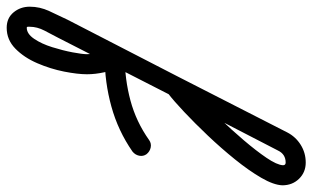

<svg xmlns="http://www.w3.org/2000/svg" viewBox="-337 -410 934 574"><g transform="rotate(90 130.0 -123.0)"><path d="M85 -205Q100 -217 130 -245.5Q160 -274 195 -310.5Q230 -347 262 -384.5Q294 -422 315 -453Q336 -484 337 -502Q337 -510 329 -510Q304 -510 293 -487Q208 -323 124 -159Q40 5 -44 170Q-54 189 -65.5 211Q-77 233 -77 255Q-77 257 -77 260.5Q-77 264 -74 264Q-56 264 -41 242Q-26 220 -16 188Q-6 156 -0.5 127Q5 98 5 84Q5 68 1.5 49.5Q-2 31 -11 18Q-20 5 -11 -12Q-2 -29 14 -29Q80 -29 143.5 -46Q207 -63 262 -102Q272 -109 284 -106.5Q296 -104 304 -94Q311 -84 308.5 -72Q306 -60 296 -52Q234 -9 161.5 11Q89 31 14 31Q6 31 7 21Q8 11 14 1Q19 -10 26.5 -16.5Q34 -23 39 -16Q53 5 59 32Q65 59 65 84Q65 112 57 152.5Q49 193 32 232.5Q15 272 -11.5 298Q-38 324 -74 324Q-103 324 -120 303.5Q-137 283 -137 255Q-137 225 -124 197Q-111 169 -98 142Q-13 -22 71 -186Q155 -350 239 -515Q252 -540 276 -555Q300 -570 329 -570Q358 -570 377.5 -550Q397 -530 397 -500Q396 -474 374.5 -437Q353 -400 319.5 -358.5Q286 -317 248.5 -277.5Q211 -238 177.5 -206.5Q144 -175 123 -159Q114 -151 101.5 -152Q89 -153 81 -163Q73 -172 74.5 -184.5Q76 -197 85 -205Z"/></g></svg>

Font: FRB American Cursive Guidelines Arrows
Style: Bold Italic
Weight: 700
Italic angle: -25°
Version: Version 2.0;Modular Font Editor K font №1